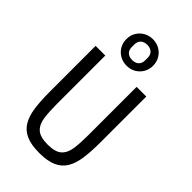

<svg xmlns="http://www.w3.org/2000/svg" viewBox="-290 -1072 1179 1179"><g transform="rotate(45 300.0 -482.0)"><path d="M164 -698V-279Q164 -212 170.5 -163Q177 -114 205.5 -87.5Q234 -61 300 -61Q366 -61 394.5 -87.5Q423 -114 429.5 -163Q436 -212 436 -279V-698H520V-299Q520 -221 512 -163Q504 -105 481 -66Q458 -27 414.5 -7.5Q371 12 300 12Q229 12 185.5 -7.5Q142 -27 119 -66Q96 -105 88 -163Q80 -221 80 -299V-698ZM300 -746Q268 -746 241.5 -761Q215 -776 199.5 -802Q184 -828 184 -861Q184 -894 199.5 -920Q215 -946 241.5 -961Q268 -976 300 -976Q333 -976 359 -961Q385 -946 400.5 -920Q416 -894 416 -861Q416 -828 400.5 -802Q385 -776 359 -761Q333 -746 300 -746ZM300 -795Q327 -795 342.5 -809.5Q358 -824 358 -850V-872Q358 -898 342.5 -912.5Q327 -927 300 -927Q273 -927 257.5 -912.5Q242 -898 242 -872V-850Q242 -824 257.5 -809.5Q273 -795 300 -795Z"/></g></svg>

Font: Lilex
Style: Regular
Weight: 400
Monospace: yes
Designer: Mike Abbink, Paul van der Laan, Pieter van Rosmalen, Mikhael Khrustik
Foundry: Mikhael Khrustik
Version: Version 2.510